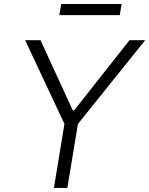

<svg xmlns="http://www.w3.org/2000/svg" viewBox="-20 -925 735 945"><path d="M103.7 -727.3H179.3L338.1 -382.1H345.2L617.5 -727.3H694.6L363.6 -315L311.4 0H245.4L297.2 -315ZM578.5 -905.2 569.6 -850.5H272L281.2 -905.2Z"/></svg>

Font: Inter UI Light
Style: Italic
Weight: 300
Italic angle: 9.39999°
Designer: Rasmus Andersson
Foundry: rsms
Version: 3.2;8d6f07862